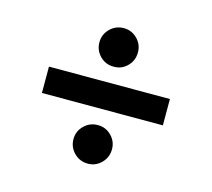

<svg xmlns="http://www.w3.org/2000/svg" viewBox="-83 -656 812 736"><g transform="rotate(15 323.0 -288.0)"><path d="M563 -340.3V-235.8H83V-340.3ZM322.8 -404.3Q290.5 -403.8 268.1 -426.3Q245.6 -448.7 245.6 -481Q245.6 -512.2 268.1 -534.7Q290.5 -557.1 322.8 -557.1Q354 -557.1 376.2 -534.7Q398.4 -512.2 398.4 -481Q398.4 -448.7 376.2 -426.3Q354 -403.8 322.8 -404.3ZM322.8 -19.5Q290.5 -19.5 268.1 -42Q245.6 -64.5 245.6 -96.7Q245.6 -127.9 268.1 -150.1Q290.5 -172.4 322.8 -172.4Q354 -172.4 376.2 -150.1Q398.4 -127.9 398.4 -96.7Q398.4 -64.5 376.2 -42Q354 -19.5 322.8 -19.5Z"/></g></svg>

Font: Inter Display SemiBold
Style: Regular
Weight: 600
Designer: Rasmus Andersson
Foundry: rsms
Version: Version 4.001;git-9221beed3